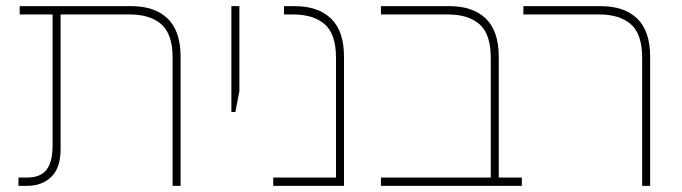

<svg xmlns="http://www.w3.org/2000/svg" viewBox="-20 -604 2218 624"><path d="M541 0V-416Q541 -493 504.5 -525Q468 -557 402 -557H44V-584H407Q483 -584 525 -543.5Q567 -503 567 -419V0ZM40 0V-27H69Q111 -27 131 -52Q151 -77 151 -134V-572H177V-120Q177 -58 146.5 -29Q116 0 69 0Z M732 -240V-584H758V-308L745 -240Z M868 0V-27H1072V-416Q1072 -493 1035.5 -525Q999 -557 933 -557H903V-584H938Q1014 -584 1056 -543.5Q1098 -503 1098 -419V0Z M1575 0V-416Q1575 -493 1538.5 -525Q1502 -557 1436 -557H1218V-584H1441Q1517 -584 1559 -543.5Q1601 -503 1601 -419V0ZM1218 0V-27H1676V0Z M2067 0V-416Q2067 -493 2030.5 -525Q1994 -557 1928 -557H1681V-584H1933Q2009 -584 2051 -543.5Q2093 -503 2093 -419V0Z"/></svg>

Font: Noto Sans Hebrew Thin
Style: Regular
Weight: 250
Designer: Monotype Design Team
Foundry: Monotype Imaging Inc.
Version: Version 2.003